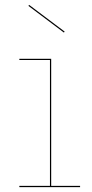

<svg xmlns="http://www.w3.org/2000/svg" viewBox="-20 -764 377 784"><path d="M307 -5V0H59V-5H184V-519H59V-524H189V-5ZM244 -635 241 -631 96 -740 99 -744Z"/></svg>

Font: Hepta Slab Hairline
Style: Regular
Weight: 400
Designer: Michael LaGattuta
Foundry: Michael LaGattuta
Version: Version 1.100; ttfautohint (v1.8) -l 8 -r 50 -G 200 -x 14 -D